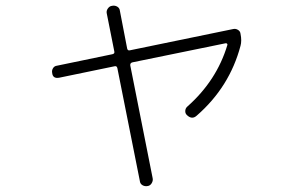

<svg xmlns="http://www.w3.org/2000/svg" viewBox="-20 -615 1040 670"><path d="M186.5 -343.8Q164.1 -339.8 162.1 -360.4Q160.2 -369.1 165 -377Q169.9 -384.8 178.7 -385.7L372.1 -425.8Q380.9 -427.7 378.9 -435.5L352.5 -568.4Q350.6 -577.1 356.4 -585.4Q362.3 -593.8 371.1 -594.7Q380.9 -596.7 389.2 -591.8Q397.5 -586.9 398.4 -577.1L423.8 -445.3Q425.8 -437.5 433.6 -439.5L793.9 -513.7Q802.7 -515.6 810.5 -510.7Q818.4 -505.9 819.3 -497.1Q824.2 -472.7 819.3 -455.1Q781.2 -311.5 667 -211.9Q650.4 -196.3 632.8 -212.9Q626 -218.8 626.5 -228Q627 -237.3 633.8 -243.2Q736.3 -334 773.4 -458Q774.4 -460.9 772 -462.9Q769.5 -464.8 766.6 -463.9L442.4 -397.5Q433.6 -395.5 434.6 -386.7L512.7 6.8Q514.6 15.6 509.3 24.4Q503.9 33.2 495.1 34.2Q485.4 36.1 477.1 31.2Q468.8 26.4 467.8 15.6L389.6 -377Q387.7 -385.7 379.9 -383.8Z"/></svg>

Font: Rounded Mgen+ 2m light
Style: Regular
Weight: 200
Designer: [Source Han Sans]
Ryoko NISHIZUKA  (kana & ideographs); Paul D. Hunt (Latin, Greek & Cyrillic); Wenlong ZHANG  (bopomofo
Version: Version 1.059.20150602